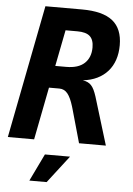

<svg xmlns="http://www.w3.org/2000/svg" viewBox="-62 -775 726 1048"><g transform="rotate(5 301.0 -251.0)"><path d="M143.6 -729H343.8Q458 -729 512.2 -685.8Q566.4 -642.6 566.4 -552.2Q566.4 -508.3 554.2 -472.2Q542 -436 518.3 -409.2Q494.6 -382.3 460.4 -365.7Q426.3 -349.1 382.3 -344.2Q397 -341.8 408.4 -336.7Q419.9 -331.5 428.7 -322Q437.5 -312.5 444.6 -297.9Q451.7 -283.2 458.5 -262.2L538.6 0H391.6L339.8 -183.6L335.9 -196.8Q321.8 -243.7 304 -265.9Q286.1 -288.1 258.8 -288.1H201.7L145.5 0H1.5ZM285.6 -409.2Q352.1 -409.2 385.7 -440.7Q419.4 -472.2 419.4 -527.3Q419.4 -569.3 398.2 -588.6Q377 -607.9 329.6 -607.9H264.6L225.6 -409.2ZM211.4 77.1H349.1L233.9 226.6H139.2Z"/></g></svg>

Font: Hack
Style: Bold Italic
Weight: 700
Italic angle: -11°
Monospace: yes
Designer: Christopher Simpkins
Foundry: Christopher Simpkins
Version: Version 2.017; ttfautohint (v1.4.1) -l 4 -r 80 -G 350 -x 0 -